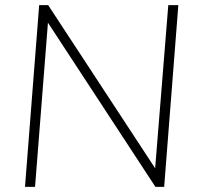

<svg xmlns="http://www.w3.org/2000/svg" viewBox="-20 -725 772 745"><path d="M582 -72 633 -705H672L617 0H583L166 -637L116 0H77L132 -705H167Z"/></svg>

Font: Iunito ExtraLight
Style: Italic
Weight: 200
Italic angle: -4.541°
Designer: Vernon Adams
Foundry: Vernon Adams
Version: Version 2.001;November 30, 2019;FontCreator 12.0.0.2547 64-b